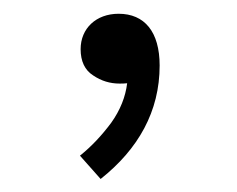

<svg xmlns="http://www.w3.org/2000/svg" viewBox="-20 -124 353 286"><path d="M169.4 0C167 20 159.2 40 145.5 59.1C131.3 78.1 116.2 94.2 99.1 107.9L129.9 142.6C186 98.1 217.8 42 217.8 -26.4C217.8 -76.7 195.3 -103.5 156.7 -103.5C123 -103.5 100.1 -81.5 100.1 -50.8C100.1 -32.7 106.4 -19.5 118.7 -11.7C130.9 -3.4 144 0.5 158.2 0.5C161.6 0.5 165.5 0.5 169.4 0Z"/></svg>

Font: Estedad Regular
Style: Regular
Weight: 400
Designer: Amin Abedi
Version: Version 7.3